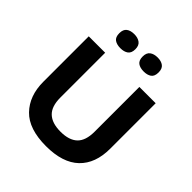

<svg xmlns="http://www.w3.org/2000/svg" viewBox="-234 -1028 1199 1199"><g transform="rotate(45 365.5 -428.5)"><path d="M366 14Q214 14 142 -60.5Q70 -135 70 -259V-660H215V-264Q215 -186 253 -150Q291 -114 366 -114Q442 -114 479.5 -150Q517 -186 517 -264V-660H661V-259Q661 -128 587 -57Q513 14 366 14ZM468 -747Q435 -747 416 -761Q397 -775 397 -809Q397 -842 416.5 -856.5Q436 -871 468 -871Q500 -871 519 -856.5Q538 -842 538 -809Q538 -774 518.5 -760.5Q499 -747 468 -747ZM262 -747Q230 -747 210.5 -760.5Q191 -774 191 -809Q191 -842 210 -856.5Q229 -871 262 -871Q293 -871 313 -856.5Q333 -842 333 -809Q333 -775 313.5 -761Q294 -747 262 -747Z"/></g></svg>

Font: Bricolage Grotesque 10pt Bricolage Grotesque 10pt Regular
Style: Bold
Weight: 700
Designer: Mathieu Triay
Foundry: Atelier Triay
Version: Version 1.000; ttfautohint (v1.8.4.7-5d5b);gftools[0.9.32]